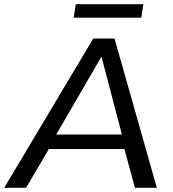

<svg xmlns="http://www.w3.org/2000/svg" viewBox="-52 -892 820 912"><path d="M-32 0 391 -709H492L693 0H589L539 -184H180L72 0ZM215 -253H527L430 -623ZM298 -808 308 -872H629L619 -808Z"/></svg>

Font: Georama Extended
Style: Italic
Weight: 400
Width: 7
Italic angle: -9°
Designer: Jean-Baptiste Levee
Foundry: Production Type
Version: Version 1.000